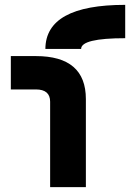

<svg xmlns="http://www.w3.org/2000/svg" viewBox="-20 -767 538 787"><path d="M493.2 -747.1V-610.4Q312.5 -610.4 312.5 -566.4H166Q167 -747.1 493.2 -747.1ZM185.5 0V-350.1Q185.5 -400.4 127 -400.4H24.4V-537.1H127Q332 -537.1 332 -360.8V0Z"/></svg>

Font: New Shape
Style: Bold
Weight: 700
Designer: Wojciech Kalinowski "wmk69" (wmk69@o2.pl)
Foundry: Wojciech Kalinowski "wmk69" (wmk69@o2.pl)
Version: Version 2.1.1; 2021-05-14